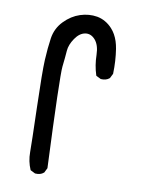

<svg xmlns="http://www.w3.org/2000/svg" viewBox="-86 -822 672 889"><g transform="rotate(10 250.0 -377.5)"><path d="M140.1 5.4 120.6 -4.4 118.7 -5.4 117.7 -7.3Q109.9 -25.4 105.7 -45.4Q101.6 -65.4 101.6 -87.4Q101.6 -129.9 96.7 -296.9Q91.8 -463.9 94.7 -520.3Q97.7 -576.7 104.5 -623Q111.8 -670.9 145 -705.1Q178.2 -739.3 218.8 -752.4Q259.3 -765.6 299.3 -758.8Q319.8 -754.9 337.6 -744.6Q355.5 -734.4 370.6 -717.8Q380.9 -706.5 388.7 -692.6Q396.5 -678.7 401.9 -662.4Q407.2 -646 410.2 -627.4Q418.9 -571.8 417 -512.7V-511.2L416.5 -510.3L406.7 -490.7L406.2 -489.3L405.3 -488.8Q389.6 -475.6 365.7 -477.5H364.7L363.8 -478L344.2 -487.8L341.8 -489.3L341.3 -491.2Q327.1 -535.2 326.2 -584.5Q325.2 -630.4 304.2 -654.3Q283.7 -677.2 257.8 -672.9Q231 -668.5 210.4 -638.2Q189.5 -607.4 187.5 -579.1Q185.5 -549.3 180.2 -503.4Q177.7 -481 180.9 -361.3Q184.1 -241.7 193.4 -29.8V-27.8L192.9 -26.9L183.1 -7.3L182.6 -5.9L181.6 -5.4Q173.8 1.5 163.8 4.2Q153.8 6.8 142.1 5.9H141.1Z"/></g></svg>

Font: NaikaiFont
Style: SemiBold
Weight: 600
Version: Version 1.89